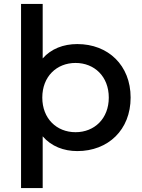

<svg xmlns="http://www.w3.org/2000/svg" viewBox="-20 -762 724 976"><path d="M364 -90C268 -90 195 -159 195 -266C195 -373 268 -442 364 -442C460 -442 533 -373 533 -266C533 -159 460 -90 364 -90ZM197 -69C241 -18 304 6 373 6C530 6 644 -102 644 -266C644 -430 530 -538 373 -538C302 -538 240 -514 197 -465V-742H87V194H197Z"/></svg>

Font: Montserrat-Alt1 SemBd
Style: Regular
Weight: 600
Designer: Differentunic
Foundry: Differentunic
Version: Version 7.222